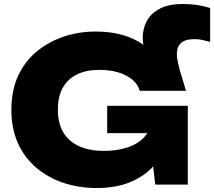

<svg xmlns="http://www.w3.org/2000/svg" viewBox="-20 -925 1073 962"><path d="M464 17Q376 17 299 -8.5Q222 -34 163 -83.5Q104 -133 70.5 -206Q37 -279 37 -375Q37 -474 72 -547.5Q107 -621 167 -669.5Q227 -718 302.5 -742.5Q378 -767 459 -767Q587 -767 674.5 -716Q762 -665 815 -548L759 -565Q737 -602 716 -646.5Q695 -691 695 -735Q695 -782 716 -820.5Q737 -859 781.5 -882Q826 -905 897 -905Q933 -905 967.5 -900Q1002 -895 1033 -885V-715Q1015 -720 995.5 -724.5Q976 -729 955 -729Q908 -729 887 -709.5Q866 -690 866 -654Q866 -636 871 -614.5Q876 -593 882 -569Q889 -545 897 -519.5Q905 -494 912 -470H680Q671 -503 642.5 -526.5Q614 -550 572 -562.5Q530 -575 478 -575Q414 -575 367.5 -553Q321 -531 295.5 -487Q270 -443 270 -375Q270 -306 298 -260.5Q326 -215 377.5 -192Q429 -169 499 -169Q567 -169 619.5 -186.5Q672 -204 704 -239.5Q736 -275 742 -327L841 -324Q837 -258 813 -196.5Q789 -135 743 -86.5Q697 -38 627.5 -10.5Q558 17 464 17ZM517 -258V-395H921V0H758L724 -292L766 -258Z"/></svg>

Font: Unbounded ExtraBold
Style: Regular
Weight: 800
Designer: Luke Prowse, Jean-Baptiste Morizot, Fátima Lázaro, Florian Runge
Foundry: NaN
Version: Version 1.701;gftools[0.9.28.dev5+ged2979d]